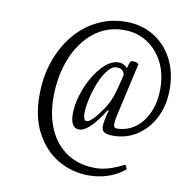

<svg xmlns="http://www.w3.org/2000/svg" viewBox="-78 -751 813 842"><g transform="rotate(10 328.0 -330.0)"><path d="M371 16Q297 16 235 -20Q173 -56 135.5 -125Q98 -194 98 -293Q98 -376 122.5 -446Q147 -516 190 -567.5Q233 -619 291.5 -647.5Q350 -676 417 -676Q486 -676 540 -643.5Q594 -611 625 -552.5Q656 -494 656 -416Q656 -347 629 -292.5Q602 -238 554.5 -206Q507 -174 446 -174Q421 -174 408 -181Q395 -188 395 -208Q395 -216 399 -239Q403 -262 409 -278L405 -281Q339 -175 295 -175Q256 -175 256 -239Q256 -276 269 -320Q282 -364 305 -404Q328 -444 357 -469.5Q386 -495 417 -495Q438 -495 455 -477L462 -501Q464 -506 468.5 -509Q473 -512 485 -510Q504 -507 501 -498L447 -260Q443 -241 443 -224.5Q443 -208 456 -208Q502 -208 538 -234Q574 -260 594.5 -306.5Q615 -353 615 -412Q615 -479 589 -530Q563 -581 517.5 -610Q472 -639 415 -639Q338 -639 280.5 -593Q223 -547 191.5 -469Q160 -391 160 -294Q160 -215 187.5 -153Q215 -91 268 -56Q321 -21 395 -21Q424 -21 455 -30.5Q486 -40 519 -57Q524 -59 528 -48Q533 -39 526 -35Q494 -10 454.5 3Q415 16 371 16ZM321 -217Q342 -217 387 -282Q403 -305 414 -331Q425 -357 434 -394L446 -443Q443 -472 410 -472Q390 -472 371 -448Q352 -424 337.5 -388Q323 -352 314.5 -314.5Q306 -277 306 -251Q306 -217 321 -217Z"/></g></svg>

Font: Junicode Two Beta Condensed
Style: Italic
Weight: 400
Width: 3
Italic angle: -9°
Version: Version 1.053; ttfautohint (v1.8.4)